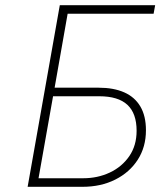

<svg xmlns="http://www.w3.org/2000/svg" viewBox="-20 -720 618 740"><path d="M222 -667 228 -700H578L572 -667ZM86.5 0 210.5 -700H246.5L190.5 -382H360.5Q418 -382 458.8 -364Q499.5 -346 521 -309.5Q542.5 -273 542.5 -218Q542.5 -153.5 511 -104.5Q479.5 -55.5 424.2 -27.8Q369 0 297.5 0ZM128.5 -33H300.5Q356.5 -33 403.2 -55Q450 -77 478.2 -118Q506.5 -159 506.5 -216Q506.5 -283 471 -316Q435.5 -349 362.5 -349H184.5Z"/></svg>

Font: Overpass Thin
Style: Italic
Weight: 250
Italic angle: -10°
Designer: Delve Withrington, Dave Bailey, Thomas Jockin
Foundry: Delve Fonts LLC
Version: Version 4.000